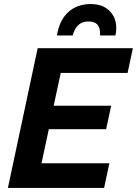

<svg xmlns="http://www.w3.org/2000/svg" viewBox="-20 -928 676 948"><path d="M19 0 166 -690H636L610 -568H280L245 -406H529L504 -290H221L185 -122H520L494 0ZM554 -791Q554 -780 553 -771Q552 -762 550 -753H474Q474 -758 474 -764Q474 -792 460.5 -807Q447 -822 416 -822Q386 -822 367 -804.5Q348 -787 339 -753H261Q274 -830 318 -869Q362 -908 428 -908Q487 -908 520.5 -874.5Q554 -841 554 -791Z"/></svg>

Font: Radio Canada SemiBold
Style: Italic
Weight: 600
Italic angle: -12°
Designer: Charles Daoud, Etienne Aubert Bonn, Alexandre Saumier Demers, Jacques Le Bailly
Foundry: Radio-Canada
Version: Version 2.104; ttfautohint (v1.8.4.7-5d5b);gftools[0.9.28.de